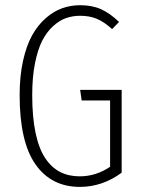

<svg xmlns="http://www.w3.org/2000/svg" viewBox="-20 -714 548 745"><path d="M291 -693.8Q336.9 -693.8 371.6 -678.5Q406.2 -663.1 441.9 -628.9L415 -601.1Q384.3 -628.9 356 -640.9Q327.6 -652.8 291 -652.8Q262.2 -652.8 236.3 -643.8Q210.4 -634.8 186 -612.5Q161.6 -590.3 144 -556.4Q126.5 -522.5 115.7 -468.3Q105 -414.1 105 -345.2Q105 -260.3 117.9 -198.7Q130.9 -137.2 155.3 -100.6Q179.7 -64 212.9 -46.9Q246.1 -29.8 289.1 -29.8Q352.5 -29.8 407.2 -66.9V-324.2H296.9L291 -365.2H452.1V-43.9Q377 11.2 290 11.2Q179.2 11.2 117.7 -76.2Q56.2 -163.6 56.2 -345.2Q56.2 -418.5 69.3 -477.8Q82.5 -537.1 104.5 -576.7Q126.5 -616.2 157 -643.1Q187.5 -669.9 220.9 -681.9Q254.4 -693.8 291 -693.8Z"/></svg>

Font: Fira Sans Compressed ExtraLight
Style: Regular
Weight: 250
Width: 1
Designer: Carrois Corporate & Edenspiekermann AG
Foundry: Carrois Corporate GbR & Edenspiekermann AG
Version: Version 4.203;PS 004.203;hotconv 1.0.88;makeotf.lib2.5.64775